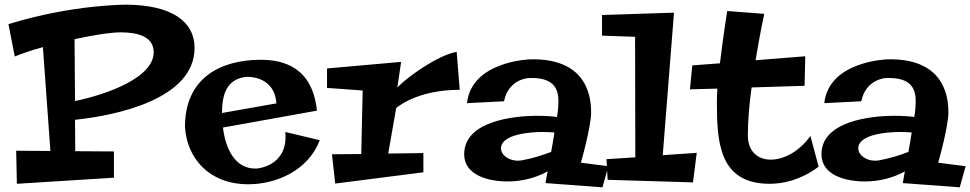

<svg xmlns="http://www.w3.org/2000/svg" viewBox="-20 -765 4139 819"><path d="M195 -121 49 -122 52 19 466 -7V-119L301 -120L300 -254C482 -273 810 -344 810 -561C810 -672 714 -743 523 -745C523 -745 295 -748 16 -662L43 -524C74 -537 116 -551 163 -564ZM495 -627C572 -627 629 -607 635 -552C648 -438 440 -363 300 -334L298 -598C377 -615 451 -627 495 -627Z M1197 -202C1211 -54 1074 -46 1074 -46C982 -43 942 -131 931 -221L1332 -293C1313 -476 1192 -510 1093 -510C916 -510 769 -429 769 -224C777 -90 872 21 1039 21C1159 21 1295 -38 1344 -167ZM927 -283C927 -355 943 -427 1029 -437C1029 -437 1150 -447 1159 -324Z M1636 -110 1670 -304C1670 -304 1755 -382 1941 -382L1928 -544C1847 -529 1719 -438 1675 -392L1691 -501L1375 -473V-390L1527 -379L1521 -108L1396 -107L1410 18L1786 -30V-112Z M2458 -71C2497 -210 2501 -271 2501 -271C2504 -333 2498 -517 2243 -512C2243 -512 1992 -506 1972 -325L2130 -333C2149 -428 2234 -432 2234 -432C2332 -436 2362 -397 2362 -334C2362 -312 2360 -290 2356 -266C2334 -269 2306 -271 2271 -271C2172 -271 1960 -249 1960 -107C1960 -17 2064 9 2145 9C2200 9 2260 -3 2316 -34C2316 -34 2310 -4 2307 16L2550 34L2575 -56ZM2345 -200C2341 -173 2336 -144 2331 -117C2300 -105 2255 -90 2206 -81C2158 -73 2117 -101 2117 -132C2117 -193 2244 -202 2293 -202C2312 -202 2330 -201 2345 -200Z M2807 -103 2855 -711 2548 -701V-613L2689 -608L2690 -94L2567 -86L2572 2L2936 13L2952 -113Z M3170 -188C3170 -248 3176 -320 3186 -392L3412 -399L3415 -525L3203 -508C3221 -619 3240 -706 3240 -706L3082 -718C3082 -718 3064 -605 3051 -495L2933 -486L2923 -384L3040 -387C3039 -367 3038 -348 3038 -334C3038 -165 3044 19 3263 19C3319 19 3394 4 3472 -54C3453 -126 3437 -185 3437 -185C3389 -118 3323 -84 3268 -84C3213 -84 3170 -118 3170 -188Z M3982 -71C4021 -210 4025 -271 4025 -271C4028 -333 4022 -517 3767 -512C3767 -512 3516 -506 3496 -325L3654 -333C3673 -428 3758 -432 3758 -432C3856 -436 3886 -397 3886 -334C3886 -312 3884 -290 3880 -266C3858 -269 3830 -271 3795 -271C3696 -271 3484 -249 3484 -107C3484 -17 3588 9 3669 9C3724 9 3784 -3 3840 -34C3840 -34 3834 -4 3831 16L4074 34L4099 -56ZM3869 -200C3865 -173 3860 -144 3855 -117C3824 -105 3779 -90 3730 -81C3682 -73 3641 -101 3641 -132C3641 -193 3768 -202 3817 -202C3836 -202 3854 -201 3869 -200Z"/></svg>

Font: Peralta
Style: Regular
Weight: 400
Designer: Astigmatic (AOETI)
Foundry: Astigmatic (AOETI)
Version: Version 1.000